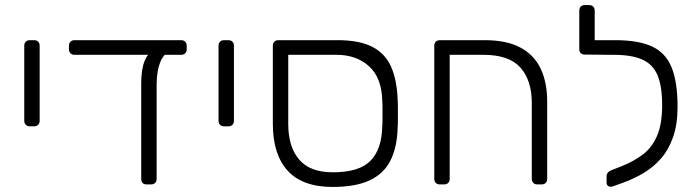

<svg xmlns="http://www.w3.org/2000/svg" viewBox="-20 -730 2762 760"><path d="M98 -230Q88 -230 82 -236Q76 -242 76 -252V-549Q76 -559 82 -565Q88 -571 98 -571H115Q125 -571 131 -565Q137 -559 137 -549V-252Q137 -242 131 -236Q125 -230 115 -230Z M561 0Q539 0 539 -22V-400Q539 -457 553 -490Q567 -523 584 -523H656Q631 -523 615.5 -486.5Q600 -450 600 -395V-22Q600 -12 594 -6Q588 0 578 0ZM275 -513Q265 -513 259 -519Q253 -525 253 -535V-549Q253 -559 259 -565Q265 -571 275 -571H697Q707 -571 713 -565Q719 -559 719 -549V-535Q719 -525 713 -519Q707 -513 697 -513Z M867 -230Q857 -230 851 -236Q845 -242 845 -252V-549Q845 -559 851 -565Q857 -571 867 -571H884Q894 -571 900 -565Q906 -559 906 -549V-252Q906 -242 900 -236Q894 -230 884 -230Z M1297 10Q1177 10 1118.5 -54.5Q1060 -119 1060 -239V-549Q1060 -559 1066 -565Q1072 -571 1082 -571H1317Q1402 -571 1453 -545Q1504 -519 1527.5 -467Q1551 -415 1554 -337Q1555 -327 1555 -303.5Q1555 -280 1555 -257Q1555 -234 1554 -224Q1552 -147 1525.5 -94.5Q1499 -42 1443 -16Q1387 10 1297 10ZM1297 -48Q1402 -48 1446.5 -93.5Q1491 -139 1493 -229Q1494 -239 1494 -260Q1494 -281 1494 -301.5Q1494 -322 1493 -332Q1491 -422 1441 -467.5Q1391 -513 1312 -513H1121V-239Q1121 -149 1164 -98.5Q1207 -48 1297 -48Z M1721 0Q1711 0 1705 -6Q1699 -12 1699 -22V-549Q1699 -559 1705 -565Q1711 -571 1721 -571H1899Q1984 -571 2038.5 -542.5Q2093 -514 2119.5 -459.5Q2146 -405 2146 -327V-22Q2146 -12 2140 -6Q2134 0 2124 0H2107Q2097 0 2091 -6Q2085 -12 2085 -22V-322Q2085 -412 2040 -462.5Q1995 -513 1894 -513H1760V-22Q1760 -12 1754 -6Q1748 0 1738 0Z M2405 8Q2396 11 2388.5 7Q2381 3 2381 -7V-32Q2381 -40 2386 -46.5Q2391 -53 2402 -57L2443 -73Q2488 -91 2524 -118Q2560 -145 2580.5 -191.5Q2601 -238 2601 -314Q2601 -388 2583 -431.5Q2565 -475 2523 -494Q2481 -513 2410 -513H2376Q2366 -513 2360 -519Q2354 -525 2354 -535V-549Q2354 -559 2360 -565Q2366 -571 2376 -571H2415Q2507 -571 2561 -546Q2615 -521 2638.5 -463Q2662 -405 2662 -307Q2662 -237 2644 -186.5Q2626 -136 2595.5 -101.5Q2565 -67 2526.5 -44.5Q2488 -22 2447 -7ZM2393 -513 2295 -514Q2285 -514 2279 -519.5Q2273 -525 2273 -535V-688Q2273 -698 2279 -704Q2285 -710 2295 -710H2312Q2322 -710 2328 -704Q2334 -698 2334 -688V-571H2396Z"/></svg>

Font: Rubik Light Light
Style: Regular
Weight: 300
Version: Version 2.101